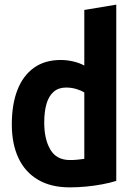

<svg xmlns="http://www.w3.org/2000/svg" viewBox="-20 -797 600 829"><path d="M281 12Q200 12 144 -21Q88 -54 59.5 -115Q31 -176 31 -260Q31 -346 55 -408Q79 -470 126 -504Q173 -538 242 -538Q270 -538 297 -531.5Q324 -525 344 -514V-754L482 -777V-16Q457 -8 423 -1.5Q389 5 352.5 8.5Q316 12 281 12ZM282 -106Q299 -106 314 -107.5Q329 -109 344 -111V-398Q329 -407 308.5 -413Q288 -419 265 -419Q233 -419 212 -401Q191 -383 181 -349.5Q171 -316 171 -267Q171 -196 197.5 -151Q224 -106 282 -106Z"/></svg>

Font: Ubuntu Sans Mono
Style: Regular
Weight: 400
Monospace: yes
Designer: Dalton Maag Ltd
Foundry: Dalton Maag Ltd
Version: Version 1.006